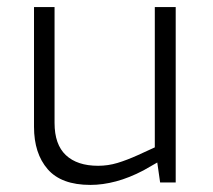

<svg xmlns="http://www.w3.org/2000/svg" viewBox="-20 -515 601 542"><path d="M235 7Q153 7 114.5 -37.5Q76 -82 76 -157V-495H134V-168Q134 -107 166 -77Q198 -47 257 -47Q285 -47 311.5 -55Q338 -63 369 -77L417 -99V-495H476V0H432L422 -70L434 -62L385 -34Q345 -13 307.5 -3Q270 7 235 7Z"/></svg>

Font: REM Medium ExtraLight
Style: Regular
Weight: 250
Version: Version 1.005;gftools[0.9.28]